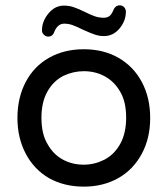

<svg xmlns="http://www.w3.org/2000/svg" viewBox="-20 -695 634 726"><path d="M165 -21.5Q108.4 -54.7 77.1 -114.3Q45.9 -173.8 45.9 -249Q45.9 -325.2 77.1 -384.8Q108.4 -444.3 165.5 -476.6Q222.7 -508.8 296.9 -508.8Q371.1 -508.8 427.7 -476.6Q485.4 -443.4 516.6 -384.3Q547.9 -325.2 547.9 -249Q547.9 -172.9 516.6 -114.3Q484.4 -53.7 427.2 -21.5Q370.1 10.7 296.9 10.7Q222.7 10.7 165 -21.5ZM160.2 -149.4Q181.6 -111.3 217.3 -91.8Q252.9 -72.3 296.9 -72.3Q336.9 -72.3 374 -90.8Q412.1 -110.4 434.6 -150.9Q457 -191.4 457 -250Q457 -311.5 433.6 -349.6Q412.1 -386.7 376.5 -406.2Q340.8 -425.8 296.9 -425.8Q256.8 -425.8 219.7 -408.2Q181.6 -388.7 159.2 -348.6Q136.7 -308.6 136.7 -250Q136.7 -187.5 160.2 -149.4ZM221.7 -673.8Q240.2 -673.8 256.8 -668.5Q273.4 -663.1 299.8 -650.4Q325.2 -637.7 340.3 -632.8Q355.5 -627.9 372.1 -627.9Q384.8 -627.9 393.1 -633.8Q401.4 -639.6 407.2 -653.3Q415 -674.8 432.6 -674.8Q442.4 -674.8 448.7 -668.5Q455.1 -662.1 456.1 -652.3Q456.1 -616.2 432.1 -587.4Q408.2 -558.6 373 -558.6Q355.5 -558.6 339.4 -564Q323.2 -569.3 293 -583Q267.6 -595.7 252.9 -600.6Q238.3 -605.5 222.7 -605.5Q198.2 -605.5 185.5 -575.2Q179.7 -556.6 162.1 -556.6Q153.3 -556.6 146 -563.5Q138.7 -570.3 138.7 -580.1Q138.7 -614.3 163.1 -644Q187.5 -673.8 221.7 -673.8Z"/></svg>

Font: jf-openhuninn-2.0
Style: Regular
Weight: 400
Designer: [Kosugi Maru]
Designed by MOTOYA      

[Varela Round]
Joe Prince (Latin component); Avraham Cornfeld (Hebrew component)
Foundry: justfont CO.,LTD.
Version: 2.0